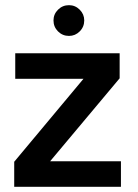

<svg xmlns="http://www.w3.org/2000/svg" viewBox="-20 -723 533 743"><path d="M35 0V-97L303 -418H39V-517H443V-420L174 -99H448V0ZM247 -584Q222 -584 204.5 -601.5Q187 -619 187 -644Q187 -668 204.5 -685.5Q222 -703 247 -703Q271 -703 288.5 -685.5Q306 -668 306 -644Q306 -619 288.5 -601.5Q271 -584 247 -584Z"/></svg>

Font: DM Sans 11pt SemiBold
Style: Regular
Weight: 600
Version: Version 4.004;gftools[0.9.30]